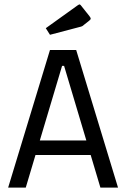

<svg xmlns="http://www.w3.org/2000/svg" viewBox="-20 -852 573 872"><path d="M17 0 207 -625H326L516 0H436L271 -553H262L97 0ZM104 -148V-214H431V-148ZM207 -694 188 -724 333 -828Q339 -832 340 -832Q344 -832 347 -828L386 -779Q392 -771 392 -768Q392 -763 385 -758L361 -739Q357 -735 353 -733Q349 -731 340 -729Z"/></svg>

Font: Changa ExtraLight Light
Style: Regular
Weight: 300
Version: Version 3.002; ttfautohint (v1.8.2)